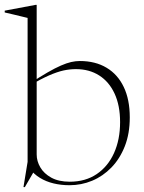

<svg xmlns="http://www.w3.org/2000/svg" viewBox="-38 -755 596 793"><path d="M83.5 -60 110 -60.5 64.5 18 59 17.5 76 -86.5V-681Q69.5 -682.5 54.5 -686.2Q39.5 -690 20.2 -694.5Q1 -699 -18.5 -703.5V-711L109.5 -735H113.5V-680.5V-117Q113.5 -89.5 128.5 -63.8Q143.5 -38 174 -21.2Q204.5 -4.5 250 -4.5Q315 -4.5 361.5 -36Q408 -67.5 433 -123Q458 -178.5 458 -250.5Q458 -319.5 435.2 -368.5Q412.5 -417.5 371.5 -443.5Q330.5 -469.5 275.5 -469.5Q249.5 -469.5 223.8 -463.8Q198 -458 165.2 -443.8Q132.5 -429.5 85.5 -402.5L81 -407.5Q125.5 -437 157.8 -455.5Q190 -474 213.5 -484.2Q237 -494.5 255.8 -498.8Q274.5 -503 291.5 -503Q356 -503 402.2 -475.2Q448.5 -447.5 473.2 -395.5Q498 -343.5 498 -270.5Q498 -203 477.5 -151Q457 -99 422 -63Q387 -27 342.5 -8.5Q298 10 249 10Q214.5 10 183.2 2.5Q152 -5 126.8 -20.5Q101.5 -36 83.5 -60Z"/></svg>

Font: Newsreader 60pt ExtraLight
Style: Regular
Weight: 250
Designer: Hugues Gentile
Foundry: Production Type
Version: Version 1.003